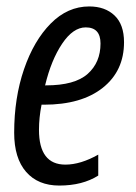

<svg xmlns="http://www.w3.org/2000/svg" viewBox="-20 -566 422 596"><path d="M164 10Q236 10 285 -21V-86Q230 -55 183 -55Q101 -55 101 -163Q101 -201 109 -241H116Q233 -241 299 -293.5Q365 -346 365 -435Q365 -490 335.5 -518Q306 -546 257 -546Q190 -546 137.5 -493Q85 -440 54.5 -351Q24 -262 24 -154Q24 -75 61 -32.5Q98 10 164 10ZM120 -301Q139 -380 173 -430.5Q207 -481 246 -481Q292 -481 292 -431Q292 -372 252 -336.5Q212 -301 123 -301Z"/></svg>

Font: Noto Sans UI Condensed
Style: Italic
Weight: 400
Width: 3
Italic angle: -12°
Designer: Monotype Design Team
Foundry: Monotype Imaging Inc.
Version: Version 1.901